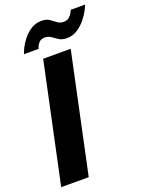

<svg xmlns="http://www.w3.org/2000/svg" viewBox="-168 -995 814 1075"><g transform="rotate(-20 239.5 -457.5)"><path d="M155 -710H319L168 0H4ZM321 -773Q292 -773 274 -784.5Q256 -796 240.5 -807.5Q225 -819 204 -819Q182 -819 170.5 -807.5Q159 -796 154.5 -784.5Q150 -773 150 -771H63Q66 -783 77.5 -806Q89 -829 108.5 -853.5Q128 -878 155.5 -895.5Q183 -913 217 -913Q247 -913 264.5 -901Q282 -889 297 -877Q312 -865 334 -865Q355 -865 368 -876.5Q381 -888 387 -900.5Q393 -913 394 -915H479Q477 -907 465.5 -884.5Q454 -862 433.5 -836.5Q413 -811 384.5 -792Q356 -773 321 -773Z"/></g></svg>

Font: Raleway ExtraBold
Style: Italic
Weight: 800
Italic angle: -12°
Designer: Matt McInerney, Pablo Impallari, Rodrigo Fuenzalida
Foundry: Matt McInerney, Pablo Impallari, Rodrigo Fuenzalida
Version: Version 4.026